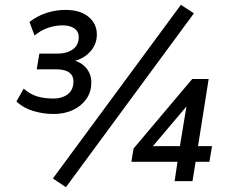

<svg xmlns="http://www.w3.org/2000/svg" viewBox="-20 -750 937 795"><path d="M202 -278Q159 -278 117.5 -290.5Q76 -303 48 -330L78 -383Q106 -359 135 -350.5Q164 -342 202 -342Q236 -342 259.5 -359Q283 -376 284 -410Q285 -436 267 -449.5Q249 -463 213 -463H132L143 -528H219Q256 -528 280.5 -545Q305 -562 306 -594Q307 -618 289 -631.5Q271 -645 239 -645Q209 -645 179.5 -635Q150 -625 123 -603L102 -659Q134 -684 172.5 -696.5Q211 -709 251 -709Q312 -709 346.5 -680.5Q381 -652 381 -607Q381 -565 351.5 -534Q322 -503 276 -495L277 -502Q303 -497 321.5 -483Q340 -469 349.5 -449Q359 -429 358 -406Q358 -369 337 -339.5Q316 -310 281 -294Q246 -278 202 -278ZM253 25 199 -11 729 -730 783 -695ZM703 0 715 -80H524L533 -135L776 -423H844L800 -145H858L847 -80H790L777 0ZM725 -145 757 -340H778L598 -127L597 -145Z"/></svg>

Font: Nunito Sans 12pt ExtraLight 12pt Medium
Style: Italic
Weight: 500
Italic angle: -9°
Version: Version 3.101;gftools[0.9.27]